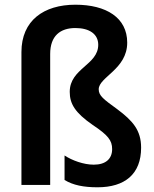

<svg xmlns="http://www.w3.org/2000/svg" viewBox="-20 -785 654 815"><path d="M520 -604C520 -710 431 -765 300 -765C166 -765 71 -698 71 -564V0H193V-556C193 -633 236 -666 300 -666C360 -666 397 -640 397 -595C397 -509 276 -495 276 -395C276 -345 298 -307 373 -255C439 -211 456 -189 456 -152C456 -111 429 -86 378 -86C335 -86 286 -104 254 -125V-21C290 1 335 10 394 10C510 10 579 -46 579 -158C579 -232 544 -272 477 -322C419 -364 399 -379 399 -406C399 -458 520 -491 520 -604Z"/></svg>

Font: Noto Sans Myanmar UI SemiCondensed SemiBold
Style: Regular
Weight: 600
Width: 4
Designer: Monotype Design Team
Foundry: Monotype Imaging Inc.
Version: Version 2.103